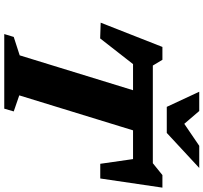

<svg xmlns="http://www.w3.org/2000/svg" viewBox="-47 -909 956 902"><g transform="rotate(90 431.0 -458.0)"><path d="M757 -605H227.5L299.5 -628.5L160.5 -450.5L86.5 -453L200.5 -743H261L297.5 -682L230.5 -698H802.5L727 -682L802.5 -743H861.5L818.5 -451H749.5L723 -635.5ZM418 -651H606.5L428 -70.5L503.5 -44.5L490.5 0H140L153.5 -44.5L240 -72.5ZM769 -916 604.5 -763.5H482L411 -916H501.5L573.5 -832H541.5L665 -916Z"/></g></svg>

Font: Newsreader 9pt
Style: Bold Italic
Weight: 700
Italic angle: -17°
Designer: Hugues Gentile
Foundry: Production Type
Version: Version 1.003